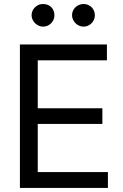

<svg xmlns="http://www.w3.org/2000/svg" viewBox="-20 -926 607 946"><path d="M78.1 -707H506.8V-628.9H166V-392.6H484.4V-315.4H166V-78.1H511.7V0H78.1ZM135.7 -850.6Q135.7 -866.2 143.6 -878.9Q151.4 -891.6 164.1 -898.9Q176.8 -906.2 191.4 -906.2Q208 -906.2 220.7 -899.4Q233.4 -892.6 240.7 -879.9Q248 -867.2 248 -850.6Q248 -835.9 240.7 -823.2Q233.4 -810.5 220.7 -802.7Q208 -794.9 191.4 -794.9Q177.7 -794.9 164.6 -802.7Q151.4 -810.5 143.6 -823.7Q135.7 -836.9 135.7 -850.6ZM335 -850.6Q335 -866.2 342.8 -878.9Q350.6 -891.6 363.8 -898.9Q377 -906.2 391.6 -906.2Q407.2 -906.2 419.9 -898.9Q432.6 -891.6 439.9 -878.9Q447.3 -866.2 447.3 -850.6Q447.3 -835.9 439.9 -823.2Q432.6 -810.5 419.9 -802.7Q407.2 -794.9 391.6 -794.9Q377 -794.9 363.8 -802.7Q350.6 -810.5 342.8 -823.7Q335 -836.9 335 -850.6Z"/></svg>

Font: Pretendard GOV Variable
Style: Regular
Weight: 400
Designer: Base glyphs from Inter by Rasmus Andersson; Hangul glyphs from Noto Sans CJK(Source Han Sans) by Jang Soo-young and Kang
Foundry: Kil Hyung-jin
Version: Version 1.307;Glyphs 3.2 (3192)